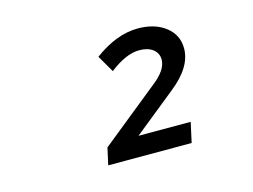

<svg xmlns="http://www.w3.org/2000/svg" viewBox="-60 -801 720 547"><g transform="rotate(-15 300.0 -527.5)"><path d="M199 -350 210 -400 381 -538Q424 -571 424 -602Q424 -621 409 -632.5Q394 -644 369 -644Q350 -644 328.5 -635Q307 -626 281 -606L252 -656Q318 -705 381 -705Q431 -705 462.5 -680.5Q494 -656 494 -616Q494 -561 428 -509L304 -409H458L445 -350Z"/></g></svg>

Font: Red Hat Mono Medium
Style: Italic
Weight: 500
Italic angle: -12°
Monospace: yes
Designer: Pentagram, MCKL
Foundry: Pentagram, MCKL
Version: Version 1.023; ttfautohint (v1.8.3)